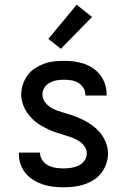

<svg xmlns="http://www.w3.org/2000/svg" viewBox="-20 -786 540 814"><path d="M249 8Q227 8 205 5.5Q183 3 162 -4Q141 -11 122 -22.5Q103 -34 89 -51Q75 -68 67.5 -89Q60 -110 60 -132V-139H150V-136Q150 -120 160 -106Q170 -92 185 -84.5Q200 -77 216.5 -74.5Q233 -72 249 -72Q265 -72 281.5 -74.5Q298 -77 313 -84Q328 -91 338 -105Q348 -119 348 -135Q348 -152 338 -166Q328 -180 313.5 -189Q299 -198 283 -203.5Q267 -209 251 -214Q235 -219 219 -224Q203 -229 188 -236Q173 -243 158 -251.5Q143 -260 130 -270.5Q117 -281 106 -294Q95 -307 87 -321.5Q79 -336 74.5 -352.5Q70 -369 70 -386Q70 -407 77 -428Q84 -449 96.5 -466.5Q109 -484 127.5 -496Q146 -508 166 -515.5Q186 -523 207.5 -525.5Q229 -528 251 -528Q272 -528 293.5 -525.5Q315 -523 335.5 -516Q356 -509 374 -497Q392 -485 405 -468Q418 -451 425 -430Q432 -409 432 -388V-381H342V-384Q342 -400 333.5 -413.5Q325 -427 311.5 -435Q298 -443 282.5 -445.5Q267 -448 251 -448Q235 -448 220 -445.5Q205 -443 191 -435.5Q177 -428 168.5 -414.5Q160 -401 160 -385Q160 -369 170 -354.5Q180 -340 194 -331Q208 -322 224 -316.5Q240 -311 256 -306.5Q272 -302 288 -296.5Q304 -291 319.5 -284Q335 -277 349.5 -268.5Q364 -260 377.5 -249.5Q391 -239 402 -226.5Q413 -214 421 -199Q429 -184 433.5 -168Q438 -152 438 -135Q438 -113 430.5 -91.5Q423 -70 409.5 -52.5Q396 -35 377 -23Q358 -11 336.5 -4Q315 3 293 5.5Q271 8 249 8ZM238 -579 185 -621 305 -766 370 -714Z"/></svg>

Font: Iosevka Custom Medium
Style: Regular
Weight: 500
Monospace: yes
Designer: Belleve Invis
Foundry: Belleve Invis
Version: Version 32.5.0; ttfautohint (v1.8.4)